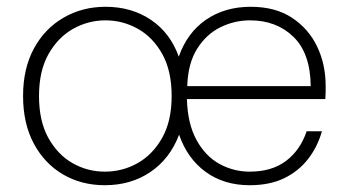

<svg xmlns="http://www.w3.org/2000/svg" viewBox="-20 -534 1022 566"><path d="M289 12Q220 12 165.5 -20Q111 -52 79.5 -111Q48 -170 48 -251Q48 -332 80 -391Q112 -450 167.5 -482Q223 -514 291 -514Q368 -514 425 -475.5Q482 -437 507 -367Q532 -438 587.5 -476Q643 -514 719 -514Q792 -514 841 -481.5Q890 -449 915 -396.5Q940 -344 940 -281Q940 -272 940 -263Q940 -254 939 -242H531Q533 -169 559.5 -121Q586 -73 627.5 -50.5Q669 -28 716 -28Q781 -28 823 -59.5Q865 -91 884 -147H929Q916 -101 888 -65Q860 -29 817.5 -8.5Q775 12 716 12Q640 12 586 -27.5Q532 -67 508 -137Q481 -66 423.5 -27Q366 12 289 12ZM289 -28Q341 -28 385.5 -53Q430 -78 458 -127.5Q486 -177 486 -251Q486 -325 458.5 -374.5Q431 -424 386.5 -449Q342 -474 291 -474Q240 -474 195.5 -449Q151 -424 123 -374.5Q95 -325 95 -251Q95 -177 122.5 -127.5Q150 -78 194 -53Q238 -28 289 -28ZM532 -280H896Q895 -377 845 -425.5Q795 -474 717 -474Q671 -474 629.5 -453.5Q588 -433 561 -390Q534 -347 532 -280Z"/></svg>

Font: DM Sans 16pt ExtraLight
Style: Regular
Weight: 250
Version: Version 4.004;gftools[0.9.30]